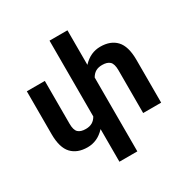

<svg xmlns="http://www.w3.org/2000/svg" viewBox="-208 -928 1274 1309"><g transform="rotate(-30 429.0 -273.5)"><path d="M806.2 -342.3V-3.4H664.6V-340.3Q664.6 -390.1 645 -408.7Q625.5 -427.2 585.4 -427.2Q555.2 -427.2 534.4 -415.3Q513.7 -403.3 499.5 -378.4V203.1H358.4V-53.7Q327.1 -20.5 293.2 -5.4Q259.3 9.8 221.2 9.8Q140.6 9.8 96.4 -37.4Q52.2 -84.5 51.8 -189.5V-528.3H193.4V-191.4Q193.4 -141.6 212.9 -123Q232.4 -104.5 272.5 -104.5Q302.7 -104.5 323.5 -116.5Q344.2 -128.4 358.4 -153.3V-750H499.5V-478Q530.8 -511.2 564.7 -526.4Q598.6 -541.5 636.7 -541.5Q717.3 -541.5 761.5 -494.4Q805.7 -447.3 806.2 -342.3Z"/></g></svg>

Font: Mardoto
Style: Bold
Weight: 700
Designer: Christian Robertson, Vahan Hovhannisyan
Foundry: Google
Version: Version 1.000